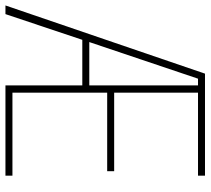

<svg xmlns="http://www.w3.org/2000/svg" viewBox="-54 -700 754 687"><g transform="rotate(90 322.5 -357.0)"><path d="M261 -689H285V-300H130ZM608 -25H311V-364H592V-389H311V-689H608V-714H243L-1 0H30L122 -275H285V0H608Z"/></g></svg>

Font: Noto Sans Display SemiCondensed Thin
Style: Regular
Weight: 250
Width: 4
Designer: Monotype Design team
Foundry: Monotype Imaging Inc.
Version: 1.000